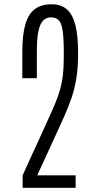

<svg xmlns="http://www.w3.org/2000/svg" viewBox="-20 -891 445 911"><path d="M87.4 0V-59.1Q98.6 -84 109.9 -108.6Q121.1 -133.3 132.3 -158.2Q143.6 -183.1 155.3 -207.5L222.7 -356Q243.7 -401.4 255.6 -436.3Q267.6 -471.2 273.4 -502Q279.3 -532.7 281 -564.9Q282.7 -597.2 282.7 -637.2Q282.7 -709.5 277.1 -746.3Q271.5 -783.2 257.8 -796.1Q244.1 -809.1 219.7 -808.6Q198.2 -808.1 183.6 -792.2Q168.9 -776.4 161.9 -740.7Q154.8 -705.1 154.8 -644V-520H85.9V-646Q85.9 -727.5 100.8 -777.1Q115.7 -826.7 147 -849.1Q178.2 -871.6 228 -870.6Q271.5 -870.1 298.3 -845.7Q325.2 -821.3 337.9 -770.8Q350.6 -720.2 350.6 -639.6Q350.6 -574.2 342.8 -522.9Q335 -471.7 319.1 -425.3Q303.2 -378.9 279.3 -326.7L218.3 -192.9Q208 -170.9 197.8 -148.4Q187.5 -126 177.2 -103.8Q167 -81.5 156.7 -59.1H338.9V0Z"/></svg>

Font: Antonio Thin
Style: Regular
Weight: 250
Designer: Vernon Adams
Foundry: Vernon Adams
Version: Version 1.002